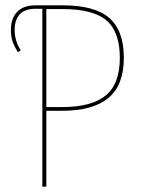

<svg xmlns="http://www.w3.org/2000/svg" viewBox="-20 -701 528 721"><path d="M445 -484Q445 -381 387 -333Q329 -285 213 -285H154V0H139V-668H113Q73 -668 54 -647Q35 -626 35 -589Q35 -547 58 -512L47 -505Q34 -526 27.5 -544.5Q21 -563 21 -589Q21 -632 44.5 -656.5Q68 -681 113 -681H215Q336 -681 390.5 -633.5Q445 -586 445 -484ZM430 -484Q430 -581 380 -624Q330 -667 215 -667H154V-299H214Q324 -299 377 -342.5Q430 -386 430 -484Z"/></svg>

Font: Fira Sans Compressed Hair
Style: Regular
Weight: 100
Width: 1
Designer: bBox Type GmbH & Carrois Corporate GbR & Edenspiekermann AG
Foundry: bBox Type GmbH & Carrois Corporate GbR & Edenspiekermann AG
Version: Version 4.301